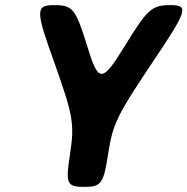

<svg xmlns="http://www.w3.org/2000/svg" viewBox="-20 -731 733 751"><path d="M321 -551C276 -696 265 -711 192 -711C118 -711 119 -690 193 -485C266 -279 272 -246 254 -129C236 -12 241 0 309 0C376 0 385 -12 403 -129C421 -246 437 -279 575 -485C713 -690 720 -711 647 -711C574 -711 557 -696 468 -551C379 -406 365 -406 321 -551Z"/></svg>

Font: Asimov Print
Style: AIt
Weight: 500
Designer: Google
Version: Version 2.000980: 2014